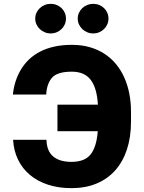

<svg xmlns="http://www.w3.org/2000/svg" viewBox="-20 -971 750 1001"><path d="M89.8 -609.4Q107.6 -638.8 132.8 -662.5Q158 -686.1 190.9 -702.8Q223.7 -719.5 264.6 -728.3Q305.4 -737.2 354.4 -737.2Q405.5 -737.2 448.2 -725Q490.8 -712.7 525 -690.3Q559.3 -668 585.2 -636.4Q611.2 -604.8 628.4 -565.9Q645.6 -527 654.3 -482.1Q663 -437.1 663 -387.8V-337Q663 -256.4 641.9 -192.1Q620.7 -127.8 580.8 -82.9Q540.8 -38 483.3 -14Q425.8 9.9 352.6 9.9Q284.8 9.9 229.9 -8.2Q175.1 -26.3 135.8 -59.3Q96.6 -92.3 74 -138.8Q51.5 -185.4 48.3 -242.2H222.3Q223.4 -184.3 256.9 -155.7Q290.5 -127.1 352.6 -127.1Q422.9 -127.1 453.5 -167.3Q483.7 -207 489.7 -286.9H279.5V-425.4H490.4Q485.4 -512.1 452.9 -554.7Q420.5 -597.3 354.4 -597.3Q278.4 -597.3 251.1 -565.7Q223.7 -534.1 220.9 -478H47.2Q54.3 -550.4 89.8 -609.4ZM465.9 -951Q482.6 -951 497 -945.1Q511.4 -939.3 522.2 -929Q533 -918.7 539.2 -904.7Q545.5 -890.6 545.5 -873.9Q545.5 -857.6 539.1 -843.4Q532.7 -829.2 521.8 -818.9Q511 -808.6 496.4 -802.6Q481.9 -796.5 465.9 -796.5Q449.9 -796.5 435.4 -802.6Q420.8 -808.6 409.6 -818.9Q398.4 -829.2 391.9 -843.4Q385.3 -857.6 385.3 -873.9Q385.3 -890.6 391.9 -904.7Q398.4 -918.7 409.4 -929Q420.5 -939.3 435 -945.1Q449.6 -951 465.9 -951ZM163.7 -873.9Q163.7 -890.6 170.3 -904.7Q176.8 -918.7 187.9 -929Q198.9 -939.3 213.4 -945.1Q228 -951 244.3 -951Q261 -951 275.4 -945.1Q289.8 -939.3 300.6 -929Q311.4 -918.7 317.6 -904.7Q323.9 -890.6 323.9 -873.9Q323.9 -857.6 317.5 -843.4Q311.1 -829.2 300.2 -818.9Q289.4 -808.6 274.9 -802.6Q260.3 -796.5 244.3 -796.5Q228.3 -796.5 213.8 -802.6Q199.2 -808.6 188 -818.9Q176.8 -829.2 170.3 -843.4Q163.7 -857.6 163.7 -873.9Z"/></svg>

Font: Inter P Extra Bold
Style: Regular
Weight: 800
Designer: Rasmus Andersson
Foundry: rsms
Version: Version 3.018;git-588b23468